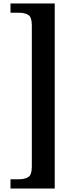

<svg xmlns="http://www.w3.org/2000/svg" viewBox="-20 -819 420 1098"><path d="M293 259H40V206H91Q122 206 142 193.5Q162 181 162 134V-674Q162 -721 142 -733.5Q122 -746 91 -746H40V-799H293Z"/></svg>

Font: Noto Serif Sinhala SemiCondensed
Style: Bold
Weight: 700
Width: 4
Designer: Jelle Bosma - Monotype Design Team
Foundry: Monotype Imaging Inc.
Version: Version 2.007; ttfautohint (v1.8.4.7-5d5b)